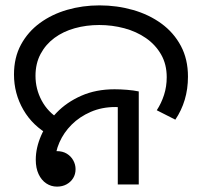

<svg xmlns="http://www.w3.org/2000/svg" viewBox="-20 -686 752 714"><path d="M167 -182Q102 -217 67 -277.5Q32 -338 32 -409Q32 -472 58 -520Q84 -568 128.5 -600.5Q173 -633 230 -649.5Q287 -666 350 -666Q415 -666 474.5 -649Q534 -632 580 -598.5Q626 -565 652.5 -515.5Q679 -466 679 -401Q679 -355 667 -315Q655 -275 632 -241L563 -276Q580 -302 590 -333Q600 -364 600 -399Q600 -447 579 -483.5Q558 -520 522.5 -544.5Q487 -569 442 -581Q397 -593 349 -593Q301 -593 258 -581Q215 -569 182.5 -545Q150 -521 131 -485.5Q112 -450 112 -404Q112 -355 135 -312Q158 -269 201 -243L167 -182ZM192 8Q170 8 152 -4Q134 -16 123.5 -38.5Q113 -61 113 -92Q113 -136 133 -182Q153 -228 190.5 -267Q228 -306 282.5 -330Q337 -354 406 -354Q428 -354 452.5 -352Q477 -350 496 -346V0H418V-310L463 -283Q448 -286 434.5 -287Q421 -288 409 -288Q359 -288 317.5 -270Q276 -252 246.5 -222.5Q217 -193 201 -156.5Q185 -120 185 -84Q185 -69 192 -56.5Q199 -44 207 -33L149 -96Q151 -106 157.5 -112Q164 -118 173 -121Q182 -124 191 -124Q213 -124 228.5 -114.5Q244 -105 252.5 -89.5Q261 -74 261 -57Q261 -38 252 -23.5Q243 -9 227.5 -0.5Q212 8 192 8Z"/></svg>

Font: uoriya85
Style: Book
Weight: 400
Designer: Jelle Bosma - Monotype Design Team
Foundry: Monotype Imaging Inc.
Version: Version 2.003